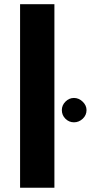

<svg xmlns="http://www.w3.org/2000/svg" viewBox="-20 -876 424 896"><path d="M73.7 0V-856.4H233.9V0ZM268.6 -362.3Q268.6 -384.8 285.6 -401.9Q302.7 -418.9 325.2 -418.9Q347.7 -418.9 365.7 -401.6Q383.8 -384.3 383.8 -362.3Q383.8 -338.4 366 -321.8Q348.1 -305.2 325.2 -305.2Q302.2 -305.2 285.4 -321.8Q268.6 -338.4 268.6 -362.3Z"/></svg>

Font: Now
Style: Bold
Weight: 700
Designer: Alfredo Marco Pradil
Foundry: Alfredo Marco Pradil
Version: Version 1.002;PS 001.002;hotconv 1.0.88;makeotf.lib2.5.64775